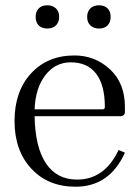

<svg xmlns="http://www.w3.org/2000/svg" viewBox="-20 -689 528 727"><path d="M159 -669Q179 -669 191.5 -657.5Q204 -646 204 -625Q204 -605 192 -593Q180 -581 159 -581Q139 -581 127 -592.5Q115 -604 115 -625Q115 -645 126.5 -657Q138 -669 159 -669ZM355 -669Q375 -669 387 -657.5Q399 -646 399 -625Q399 -605 387.5 -593Q376 -581 355 -581Q335 -581 322.5 -592.5Q310 -604 310 -625Q310 -645 322 -657Q334 -669 355 -669ZM111 -275H369Q377 -275 377 -284Q377 -367 344 -410Q311 -453 248 -453Q189 -453 151.5 -404Q114 -355 111 -275ZM453 -266Q453 -249 435 -249H111Q113 -132 154 -70.5Q195 -9 272 -9Q376 -9 429 -121L453 -111Q395 18 266 18Q162 18 98.5 -50.5Q35 -119 35 -231Q35 -343 97.5 -411Q160 -479 262 -479Q340 -479 396.5 -426.5Q453 -374 453 -284Z"/></svg>

Font: Foglihten068fMac
Style: Regular
Weight: 500
Designer: gluk (gluksza@wp.pl)
Foundry: gluk (gluksza@wp.pl)
Version: Version 0.68